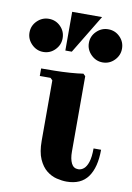

<svg xmlns="http://www.w3.org/2000/svg" viewBox="-148 -815 604 879"><g transform="rotate(10 154.0 -375.0)"><path d="M224 10Q203 10 178 4Q153 -2 131 -19.5Q109 -37 94.5 -69.5Q80 -102 80 -155V-435L70 -445H20V-480Q46 -480 82 -480.5Q118 -481 153.5 -483.5Q189 -486 215 -490L225 -480V-129Q225 -96 235 -75.5Q245 -55 267 -55Q281 -55 293 -65Q305 -75 312.5 -98Q320 -121 320 -161H355Q355 -79 323 -34.5Q291 10 224 10ZM16 -556Q-15 -556 -38 -579Q-61 -602 -61 -633Q-61 -665 -38 -687.5Q-15 -710 16 -710Q48 -710 70.5 -687.5Q93 -665 93 -633Q93 -602 70.5 -579Q48 -556 16 -556ZM292 -556Q261 -556 238 -579Q215 -602 215 -633Q215 -665 238 -687.5Q261 -710 292 -710Q324 -710 346.5 -687.5Q369 -665 369 -633Q369 -602 346.5 -579Q324 -556 292 -556ZM254 -760 145 -580H115V-760Z"/></g></svg>

Font: Brygada 1918
Style: Bold
Weight: 700
Designer: Mateusz Machalski | Borys Kosmynka | Przemek Hoffer
Foundry: NIEPODLEGLA 2018
Version: Version 3.006